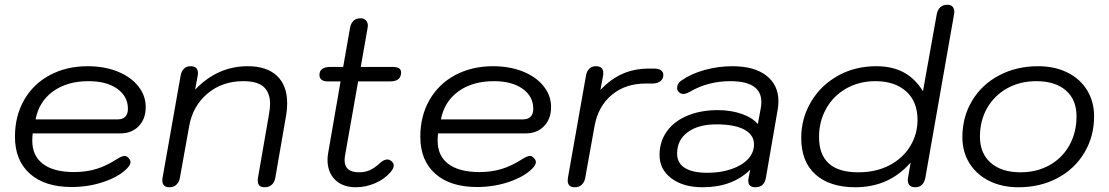

<svg xmlns="http://www.w3.org/2000/svg" viewBox="-20 -779 4674 809"><path d="M43 -203Q43 -290 81.5 -357.5Q120 -425 190 -462.5Q260 -500 349 -500Q419 -500 474.5 -478Q530 -456 562 -416.5Q594 -377 594 -328Q594 -278 564.5 -247.5Q535 -217 488 -217H118Q116 -206 116 -186Q116 -122 161.5 -88Q207 -54 292 -54Q342 -54 384 -66.5Q426 -79 470 -107Q493 -122 505 -122Q513 -122 520 -115Q530 -105 530 -96Q530 -84 514 -68Q480 -34 416.5 -12.5Q353 9 282 9Q169 9 106 -47Q43 -103 43 -203ZM476 -276Q497 -276 508 -287.5Q519 -299 519 -320Q519 -373 474 -405Q429 -437 353 -437Q263 -437 203.5 -394Q144 -351 130 -276Z M664 -19Q664 -26 665 -30L741 -460Q744 -478 754.5 -489Q765 -500 783 -500Q814 -500 814 -471Q814 -464 813 -460L802 -401Q896 -500 1024 -500Q1104 -500 1147 -459.5Q1190 -419 1190 -344Q1190 -318 1186 -295L1140 -30Q1137 -12 1125.5 -1Q1114 10 1095 10Q1066 10 1066 -18Q1066 -26 1067 -30L1113 -295Q1118 -323 1118 -341Q1118 -388 1091.5 -412.5Q1065 -437 1005 -437Q916 -437 854 -384.5Q792 -332 777 -247L738 -30Q735 -12 723.5 -1Q712 10 694 10Q664 10 664 -19Z M1435 -130Q1432 -115 1432 -104Q1432 -53 1493 -53Q1517 -53 1537 -61.5Q1557 -70 1580 -91Q1597 -107 1612 -107Q1622 -107 1630.5 -99Q1639 -91 1639 -82Q1639 -69 1625 -53Q1600 -24 1560.5 -7Q1521 10 1479 10Q1424 10 1392 -21.5Q1360 -53 1360 -106Q1360 -120 1363 -136L1415 -436H1361Q1344 -436 1335 -443Q1326 -450 1326 -463Q1326 -497 1372 -497H1426L1455 -662Q1458 -680 1469 -691Q1480 -702 1499 -702Q1513 -702 1521.5 -693.5Q1530 -685 1530 -670L1529 -662L1500 -497H1635Q1670 -497 1670 -474Q1670 -436 1624 -436H1489Z M1751 -203Q1751 -290 1789.5 -357.5Q1828 -425 1898 -462.5Q1968 -500 2057 -500Q2127 -500 2182.5 -478Q2238 -456 2270 -416.5Q2302 -377 2302 -328Q2302 -278 2272.5 -247.5Q2243 -217 2196 -217H1826Q1824 -206 1824 -186Q1824 -122 1869.5 -88Q1915 -54 2000 -54Q2050 -54 2092 -66.5Q2134 -79 2178 -107Q2201 -122 2213 -122Q2221 -122 2228 -115Q2238 -105 2238 -96Q2238 -84 2222 -68Q2188 -34 2124.5 -12.5Q2061 9 1990 9Q1877 9 1814 -47Q1751 -103 1751 -203ZM2184 -276Q2205 -276 2216 -287.5Q2227 -299 2227 -320Q2227 -373 2182 -405Q2137 -437 2061 -437Q1971 -437 1911.5 -394Q1852 -351 1838 -276Z M2372 -19Q2372 -26 2373 -30L2449 -460Q2452 -478 2462.5 -489Q2473 -500 2491 -500Q2522 -500 2522 -471Q2522 -464 2521 -460L2510 -400Q2552 -445 2602 -467.5Q2652 -490 2714 -490H2738Q2756 -490 2765.5 -482.5Q2775 -475 2775 -464Q2775 -446 2762 -436.5Q2749 -427 2728 -427H2700Q2615 -427 2557.5 -379Q2500 -331 2485 -247L2446 -30Q2443 -12 2431.5 -1Q2420 10 2402 10Q2372 10 2372 -19Z M2759 -126Q2759 -182 2789.5 -225Q2820 -268 2876 -291.5Q2932 -315 3005 -315Q3060 -315 3105.5 -299Q3151 -283 3173 -256L3185 -320Q3188 -335 3188 -349Q3188 -437 3057 -437Q2964 -437 2888 -393Q2870 -383 2860 -383Q2849 -383 2841 -390.5Q2833 -398 2833 -408Q2833 -417 2837.5 -425.5Q2842 -434 2850 -439Q2891 -468 2948.5 -484Q3006 -500 3066 -500Q3158 -500 3209 -460.5Q3260 -421 3260 -352Q3260 -336 3257 -318L3207 -29Q3200 10 3163 10Q3133 10 3133 -17Q3133 -24 3134 -28L3141 -64Q3066 10 2941 10Q2859 10 2809 -27.5Q2759 -65 2759 -126ZM3157 -171Q3157 -211 3116 -233Q3075 -255 2999 -255Q2922 -255 2877.5 -222Q2833 -189 2833 -132Q2833 -92 2865.5 -71.5Q2898 -51 2961 -51Q3017 -51 3062 -66.5Q3107 -82 3132 -109Q3157 -136 3157 -171Z M3356 -198Q3356 -280 3397 -349.5Q3438 -419 3510 -459.5Q3582 -500 3672 -500Q3739 -500 3787 -474.5Q3835 -449 3869 -395L3927 -719Q3931 -739 3942.5 -749Q3954 -759 3971 -759Q3986 -759 3993.5 -751Q4001 -743 4001 -729Q4001 -722 4000 -719L3879 -30Q3871 10 3836 10Q3805 10 3805 -21Q3805 -27 3806 -30L3817 -94Q3726 10 3584 10Q3477 10 3416.5 -43.5Q3356 -97 3356 -198ZM3846 -274Q3846 -351 3798 -394Q3750 -437 3669 -437Q3600 -437 3545.5 -406Q3491 -375 3461 -321Q3431 -267 3431 -202Q3431 -53 3596 -53Q3672 -53 3728.5 -83Q3785 -113 3815.5 -163.5Q3846 -214 3846 -274Z M4035 -201Q4035 -286 4076 -354.5Q4117 -423 4190 -461.5Q4263 -500 4354 -500Q4424 -500 4477.5 -473.5Q4531 -447 4560.5 -399Q4590 -351 4590 -289Q4590 -204 4549 -135.5Q4508 -67 4435.5 -28.5Q4363 10 4271 10Q4202 10 4148.5 -16.5Q4095 -43 4065 -91Q4035 -139 4035 -201ZM4516 -289Q4516 -359 4471 -398Q4426 -437 4347 -437Q4278 -437 4224 -407Q4170 -377 4139.5 -324Q4109 -271 4109 -203Q4109 -133 4154.5 -93Q4200 -53 4280 -53Q4348 -53 4402 -83Q4456 -113 4486 -167Q4516 -221 4516 -289Z"/></svg>

Font: Kodchasan
Style: Italic
Weight: 400
Italic angle: -10°
Version: Version 1.000; ttfautohint (v1.6)